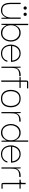

<svg xmlns="http://www.w3.org/2000/svg" viewBox="1692 -2296 613 4038"><g transform="rotate(90 1999.0 -276.5)"><path d="M199 10Q162 10 134.5 0Q107 -10 88.5 -28Q70 -46 59 -71Q48 -96 43 -126.5Q38 -157 38 -192V-404H65V-192Q65 -142 76 -102Q87 -62 116 -39Q145 -16 199 -16Q250 -16 281.5 -40Q313 -64 329 -102.5Q345 -141 348 -184V-404H375V0H354L349 -103H347Q341 -84 329 -64.5Q317 -45 298.5 -28Q280 -11 255 -0.5Q230 10 199 10ZM149 -465Q129 -465 122 -475.5Q115 -486 115 -499Q115 -512 122 -522Q129 -532 149 -532Q169 -532 175.5 -522Q182 -512 182 -499Q182 -486 175.5 -475.5Q169 -465 149 -465ZM281 -465Q261 -465 254 -475.5Q247 -486 247 -499Q247 -512 254 -522Q261 -532 281 -532Q301 -532 307.5 -522Q314 -512 314 -499Q314 -486 307.5 -475.5Q301 -465 281 -465Z M669 10Q628 10 599 -5Q570 -20 551 -41Q532 -62 522 -81Q512 -100 509 -107H507L502 0H480V-563H508V-288H510Q513 -296 522 -314.5Q531 -333 549 -354Q567 -375 596.5 -389.5Q626 -404 668 -404Q726 -404 767.5 -376Q809 -348 831.5 -301Q854 -254 854 -198Q854 -140 831.5 -93Q809 -46 767.5 -18Q726 10 669 10ZM672 -18Q725 -18 759.5 -44Q794 -70 810.5 -111.5Q827 -153 827 -198Q827 -244 808.5 -284.5Q790 -325 753.5 -350.5Q717 -376 664 -376Q623 -376 588 -355.5Q553 -335 531.5 -295Q510 -255 510 -198Q510 -140 533 -99.5Q556 -59 593 -38.5Q630 -18 672 -18Z M1104 10Q1041 10 999 -21Q957 -52 936.5 -101Q916 -150 917 -202Q918 -253 939 -299.5Q960 -346 1001.5 -375Q1043 -404 1104 -404Q1153 -404 1191 -382Q1229 -360 1252.5 -320Q1276 -280 1280 -226Q1281 -220 1281 -213.5Q1281 -207 1281 -201H944Q944 -117 985.5 -66Q1027 -15 1104 -15Q1160 -15 1201.5 -44.5Q1243 -74 1253 -125H1280Q1272 -85 1247 -54.5Q1222 -24 1185 -7Q1148 10 1104 10ZM947 -226H1253Q1252 -249 1243 -275.5Q1234 -302 1216 -325.5Q1198 -349 1170 -364Q1142 -379 1104 -379Q1070 -379 1043 -367.5Q1016 -356 996 -335.5Q976 -315 963.5 -287Q951 -259 947 -226Z M1381 0V-404H1402L1408 -288L1407 -202V0ZM1407 -202 1404 -289Q1407 -315 1418.5 -336Q1430 -357 1449.5 -372Q1469 -387 1496 -395.5Q1523 -404 1557 -404H1582V-374H1557Q1503 -374 1472.5 -360Q1442 -346 1428 -321.5Q1414 -297 1410.5 -266Q1407 -235 1407 -202Z M1672 4V-516Q1672 -531 1676.5 -547Q1681 -563 1706 -563H1839V-538H1700V4ZM1602 -379V-404H1829V-379Z M2053 10Q1992 10 1951 -16.5Q1910 -43 1889.5 -89.5Q1869 -136 1869 -196Q1869 -257 1889.5 -304Q1910 -351 1951 -377.5Q1992 -404 2053 -404Q2142 -404 2189 -347Q2236 -290 2236 -196Q2236 -138 2216.5 -91Q2197 -44 2156.5 -17Q2116 10 2053 10ZM2053 -16Q2113 -16 2146.5 -43Q2180 -70 2194 -111.5Q2208 -153 2208 -196Q2208 -240 2194 -282Q2180 -324 2146.5 -351Q2113 -378 2053 -378Q1994 -378 1959.5 -351Q1925 -324 1911 -282Q1897 -240 1897 -196Q1897 -153 1911 -111.5Q1925 -70 1959.5 -43Q1994 -16 2053 -16Z M2336 0V-404H2357L2363 -288L2362 -202V0ZM2362 -202 2359 -289Q2362 -315 2373.5 -336Q2385 -357 2404.5 -372Q2424 -387 2451 -395.5Q2478 -404 2512 -404H2537V-374H2512Q2458 -374 2427.5 -360Q2397 -346 2383 -321.5Q2369 -297 2365.5 -266Q2362 -235 2362 -202Z M2772 10Q2715 10 2673.5 -18.5Q2632 -47 2609.5 -94Q2587 -141 2587 -198Q2587 -255 2610 -302Q2633 -349 2674.5 -376.5Q2716 -404 2773 -404Q2815 -404 2844.5 -389.5Q2874 -375 2892 -354Q2910 -333 2919 -314.5Q2928 -296 2931 -288H2933V-563H2960V0H2939L2934 -107H2932Q2929 -100 2919 -81Q2909 -62 2890 -41Q2871 -20 2842 -5Q2813 10 2772 10ZM2769 -18Q2811 -18 2848 -38.5Q2885 -59 2908 -99.5Q2931 -140 2931 -198Q2931 -255 2909.5 -295Q2888 -335 2853 -355.5Q2818 -376 2777 -376Q2724 -376 2687.5 -350.5Q2651 -325 2632.5 -284.5Q2614 -244 2614 -198Q2614 -153 2630.5 -111.5Q2647 -70 2681.5 -44Q2716 -18 2769 -18Z M3223 10Q3160 10 3118 -21Q3076 -52 3055.5 -101Q3035 -150 3036 -202Q3037 -253 3058 -299.5Q3079 -346 3120.5 -375Q3162 -404 3223 -404Q3272 -404 3310 -382Q3348 -360 3371.5 -320Q3395 -280 3399 -226Q3400 -220 3400 -213.5Q3400 -207 3400 -201H3063Q3063 -117 3104.5 -66Q3146 -15 3223 -15Q3279 -15 3320.5 -44.5Q3362 -74 3372 -125H3399Q3391 -85 3366 -54.5Q3341 -24 3304 -7Q3267 10 3223 10ZM3066 -226H3372Q3371 -249 3362 -275.5Q3353 -302 3335 -325.5Q3317 -349 3289 -364Q3261 -379 3223 -379Q3189 -379 3162 -367.5Q3135 -356 3115 -335.5Q3095 -315 3082.5 -287Q3070 -259 3066 -226Z M3500 0V-404H3521L3527 -288L3526 -202V0ZM3526 -202 3523 -289Q3526 -315 3537.5 -336Q3549 -357 3568.5 -372Q3588 -387 3615 -395.5Q3642 -404 3676 -404H3701V-374H3676Q3622 -374 3591.5 -360Q3561 -346 3547 -321.5Q3533 -297 3529.5 -266Q3526 -235 3526 -202Z M3860 0Q3835 0 3830.5 -16Q3826 -32 3826 -47V-386H3853V-25H3948V0ZM3758 -379V-404Q3786 -404 3800.5 -406Q3815 -408 3820 -417Q3825 -426 3825.5 -448Q3826 -470 3826 -509H3853V-404H3948V-379Z"/></g></svg>

Font: Darker Grotesque Light Light
Style: Regular
Weight: 300
Version: Version 1.000;gftools[0.9.28]